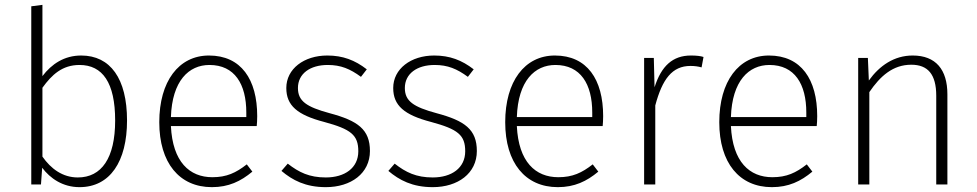

<svg xmlns="http://www.w3.org/2000/svg" viewBox="-20 -761 4032 792"><path d="M315 -532C245 -532 193 -497 155 -447V-741L109 -735V0H149L154 -69C187 -25 239 11 308 11C434 11 504 -95 504 -264C504 -437 435 -532 315 -532ZM301 -29C238 -29 190 -65 155 -115V-399C194 -453 237 -493 308 -493C403 -493 455 -420 455 -264C455 -109 399 -29 301 -29Z M1041 -282C1041 -433 975 -532 842 -532C717 -532 637 -425 637 -257C637 -89 720 11 854 11C923 11 973 -13 1021 -53L998 -83C953 -48 915 -30 856 -30C762 -30 692 -93 685 -241H1039C1040 -251 1041 -266 1041 -282ZM996 -278H685C690 -428 759 -493 844 -493C948 -493 996 -414 996 -297Z M1330 -532C1234 -532 1161 -477 1161 -398C1161 -326 1206 -287 1317 -258C1428 -228 1458 -204 1458 -137C1458 -68 1402 -29 1324 -29C1256 -29 1213 -50 1167 -86L1141 -56C1186 -18 1240 11 1324 11C1428 11 1506 -46 1506 -138C1506 -227 1456 -263 1340 -294C1244 -320 1209 -344 1209 -398C1209 -457 1259 -493 1332 -493C1386 -493 1424 -477 1469 -444L1493 -475C1444 -513 1394 -532 1330 -532Z M1771 -532C1675 -532 1602 -477 1602 -398C1602 -326 1647 -287 1758 -258C1869 -228 1899 -204 1899 -137C1899 -68 1843 -29 1765 -29C1697 -29 1654 -50 1608 -86L1582 -56C1627 -18 1681 11 1765 11C1869 11 1947 -46 1947 -138C1947 -227 1897 -263 1781 -294C1685 -320 1650 -344 1650 -398C1650 -457 1700 -493 1773 -493C1827 -493 1865 -477 1910 -444L1934 -475C1885 -513 1835 -532 1771 -532Z M2468 -282C2468 -433 2402 -532 2269 -532C2144 -532 2064 -425 2064 -257C2064 -89 2147 11 2281 11C2350 11 2400 -13 2448 -53L2425 -83C2380 -48 2342 -30 2283 -30C2189 -30 2119 -93 2112 -241H2466C2467 -251 2468 -266 2468 -282ZM2423 -278H2112C2117 -428 2186 -493 2271 -493C2375 -493 2423 -414 2423 -297Z M2830 -532C2755 -532 2708 -489 2680 -401L2677 -522H2637V0H2683V-326C2712 -435 2753 -489 2828 -489C2845 -489 2860 -487 2874 -483L2882 -526C2870 -530 2853 -532 2830 -532Z M3351 -282C3351 -433 3285 -532 3152 -532C3027 -532 2947 -425 2947 -257C2947 -89 3030 11 3164 11C3233 11 3283 -13 3331 -53L3308 -83C3263 -48 3225 -30 3166 -30C3072 -30 3002 -93 2995 -241H3349C3350 -251 3351 -266 3351 -282ZM3306 -278H2995C3000 -428 3069 -493 3154 -493C3258 -493 3306 -414 3306 -297Z M3745 -532C3668 -532 3608 -490 3564 -429L3560 -522H3520V0H3566V-381C3611 -447 3663 -494 3739 -494C3807 -494 3842 -455 3842 -366V0H3888V-372C3888 -474 3840 -532 3745 -532Z"/></svg>

Font: Fira Sans ExtraLight
Style: Regular
Weight: 200
Designer: bBox Type GmbH & Carrois Corporate GbR & Edenspiekermann AG
Foundry: bBox Type GmbH & Carrois Corporate GbR & Edenspiekermann AG
Version: Version 4.300;PS 004.300;hotconv 1.0.88;makeotf.lib2.5.64775